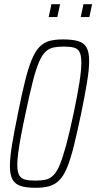

<svg xmlns="http://www.w3.org/2000/svg" viewBox="-20 -883 457 911"><path d="M150 8Q107 8 80 0Q53 -8 40 -30.5Q27 -53 27 -94Q27 -134 37 -195.5Q47 -257 65 -344Q83 -435 98.5 -497Q114 -559 130 -598.5Q146 -638 166.5 -659.5Q187 -681 214 -688.5Q241 -696 279 -696Q323 -696 350.5 -688Q378 -680 390.5 -658Q403 -636 403 -594Q403 -554 393 -493Q383 -432 365 -344Q346 -253 330.5 -191Q315 -129 299 -89.5Q283 -50 262.5 -29Q242 -8 215 0Q188 8 150 8ZM148 -26Q176 -26 196.5 -30.5Q217 -35 233.5 -51.5Q250 -68 264 -102Q278 -136 294 -195Q310 -254 329 -344Q348 -434 357 -492.5Q366 -551 366 -585Q366 -621 357 -637Q348 -653 329.5 -657.5Q311 -662 282 -662Q254 -662 233 -657.5Q212 -653 195.5 -637Q179 -621 164.5 -587Q150 -553 135 -494Q120 -435 101 -344Q88 -284 79.5 -238Q71 -192 66.5 -158.5Q62 -125 62 -102Q62 -67 71.5 -51Q81 -35 100.5 -30.5Q120 -26 148 -26ZM363 -802 376 -863H417L404 -802ZM211 -802 224 -863H265L252 -802Z"/></svg>

Font: Saira ExtraCondensed Thin
Style: Italic
Weight: 250
Width: 2
Italic angle: -12°
Designer: Hector Gatti with collaboration of the Omnibus-Type team
Foundry: Omnibus-Type
Version: Version 1.101